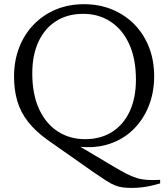

<svg xmlns="http://www.w3.org/2000/svg" viewBox="-20 -700 802 916"><path d="M430.5 124.5 211 -29.5Q150 -72.5 114 -118.8Q78 -165 62.5 -218Q47 -271 47 -334Q47 -410 71.5 -473.2Q96 -536.5 141 -583Q186 -629.5 247 -654.8Q308 -680 380.5 -680Q453.5 -680 514.8 -654.8Q576 -629.5 621 -583.8Q666 -538 690.8 -475Q715.5 -412 715.5 -336Q715.5 -260 690 -195.2Q664.5 -130.5 617.5 -83.8Q570.5 -37 505 -14.5Q439.5 8 360 0L331 -19L524.5 96Q559 116.5 584.5 129.5Q610 142.5 633 149.5Q656 156.5 682.2 158.2Q708.5 160 744 158V175Q727 180 706.2 185Q685.5 190 661 193.2Q636.5 196.5 608 196.5Q583.5 196.5 565 194Q546.5 191.5 528.5 184.2Q510.5 177 487.5 162.5Q464.5 148 430.5 124.5ZM385.5 -36Q460.5 -36 515 -70.8Q569.5 -105.5 599 -169.2Q628.5 -233 628.5 -320Q628.5 -420 596.2 -490Q564 -560 507.2 -597Q450.5 -634 377 -634Q302 -634 247.5 -599.2Q193 -564.5 163.5 -500.8Q134 -437 134 -350Q134 -250.5 166.2 -180.2Q198.5 -110 255.5 -73Q312.5 -36 385.5 -36Z"/></svg>

Font: Newsreader 16pt
Style: Regular
Weight: 400
Designer: Hugues Gentile
Foundry: Production Type
Version: Version 1.003